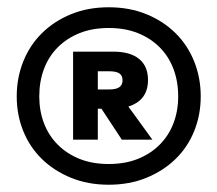

<svg xmlns="http://www.w3.org/2000/svg" viewBox="-20 -698 598 528"><path d="M279 -190Q222 -190 175.5 -209Q129 -228 95.5 -260.5Q62 -293 44 -337.5Q26 -382 26 -433Q26 -484 44 -529Q62 -574 95.5 -607Q129 -640 175.5 -659Q222 -678 279 -678Q336 -678 382.5 -659Q429 -640 462.5 -607Q496 -574 514 -529Q532 -484 532 -433Q532 -382 514 -337.5Q496 -293 462.5 -260.5Q429 -228 382.5 -209Q336 -190 279 -190ZM279 -247Q324 -247 359 -261Q394 -275 419 -300Q444 -325 457 -359Q470 -393 470 -433Q470 -474 457 -508.5Q444 -543 419 -568Q394 -593 359 -607Q324 -621 279 -621Q234 -621 199 -607Q164 -593 139 -568Q114 -543 101 -508.5Q88 -474 88 -433Q88 -393 101 -359Q114 -325 139 -300Q164 -275 199 -261Q234 -247 279 -247ZM387 -478Q387 -422 333 -405L399 -314H315L259 -399H249V-314H181V-556H291Q338 -556 362.5 -536Q387 -516 387 -478ZM317 -477Q317 -490 308.5 -496Q300 -502 280 -502H249V-452H280Q300 -452 308.5 -458.5Q317 -465 317 -477Z"/></svg>

Font: Celebes Black
Style: Regular
Weight: 900
Designer: Anugrah Pasau
Foundry: Lafontype
Version: Version 1.000; ttfautohint (v1.8.4)